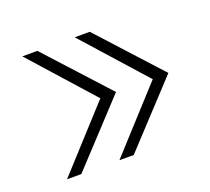

<svg xmlns="http://www.w3.org/2000/svg" viewBox="-90 -593 772 706"><g transform="rotate(-20 296.0 -240.5)"><path d="M324 -481 544 -240 321 0H265L482 -238L265 -481ZM119 -481 339 -240 116 0H60L277 -238L60 -481Z"/></g></svg>

Font: Red Hat Text Light
Style: Regular
Weight: 300
Designer: Pentagram, MCKL
Foundry: Pentagram, MCKL
Version: Version 1.023; ttfautohint (v1.8.3)